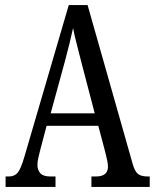

<svg xmlns="http://www.w3.org/2000/svg" viewBox="-20 -734 608 754"><path d="M2 0V-41H15Q37 -41 49.5 -56Q62 -71 76 -119L250 -714H324L502 -87Q510 -60 522.5 -50.5Q535 -41 560 -41H568V0H339V-41H357Q404 -41 404 -80Q404 -90 400.5 -106.5Q397 -123 393 -138L366 -240H163L138 -145Q135 -133 131 -116.5Q127 -100 127 -86Q127 -66 138.5 -53.5Q150 -41 177 -41H198V0ZM179 -289H352L302 -480Q291 -525 281.5 -560.5Q272 -596 267 -624Q261 -596 252.5 -561.5Q244 -527 234 -490Z"/></svg>

Font: Noto Serif Tamil ExtraCondensed
Style: Regular
Weight: 400
Width: 2
Designer: Indian Type Foundry, Tom Grace, and the Monotype Design Team
Foundry: Monotype Imaging Inc.
Version: Version 2.004; ttfautohint (v1.8.4.7-5d5b)